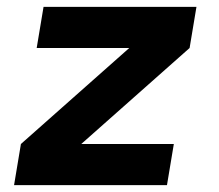

<svg xmlns="http://www.w3.org/2000/svg" viewBox="-20 -540 640 560"><path d="M21 0 41 -120 357 -400H87L107 -520H553L533 -400L217 -120H487L467 0Z"/></svg>

Font: Iosevka SS04 Heavy Extended
Style: Italic
Weight: 900
Width: 7
Italic angle: -9°
Monospace: yes
Designer: Belleve Invis
Foundry: Belleve Invis
Version: Version 19.0.0; ttfautohint (v1.8.4)